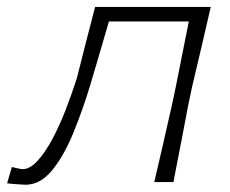

<svg xmlns="http://www.w3.org/2000/svg" viewBox="-60 -514 649 542"><path d="M12 7.5Q8 7.5 -10.2 6.2Q-28.5 5 -40 3.5L-26.5 -42.5Q-18.5 -40.5 -9 -38.5Q0.5 -36.5 4 -36.5Q24 -36.5 45.2 -59.2Q66.5 -82 86.8 -119.5Q107 -157 124.8 -202.5Q142.5 -248 157 -293.5Q170 -345 182.8 -395.2Q195.5 -445.5 208.5 -494.5H535Q522 -438.5 509.8 -385.8Q497.5 -333 482.5 -270L472 -220.5Q460.5 -159.5 450.5 -107.8Q440.5 -56 429.5 0H375.5Q388.5 -55.5 400.5 -108Q412.5 -160.5 426 -220.5L436.5 -270Q447 -322.5 455.5 -365.8Q464 -409 473 -453.5H247.5Q235 -410.5 222.2 -366.8Q209.5 -323 196 -278Q173 -201.5 146 -136.5Q119 -71.5 86 -32Q53 7.5 12 7.5Z"/></svg>

Font: Commissioner Loud ExtraLight
Style: Italic
Weight: 200
Italic angle: -12°
Designer: Kostas Bartsokas
Foundry: Kostas Bartsokas
Version: Version 1.000; ttfautohint (v1.8.3)